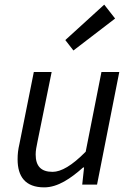

<svg xmlns="http://www.w3.org/2000/svg" viewBox="-20 -797 568 829"><path d="M262 -624 297 -579 477 -717 430 -777ZM399 0 495 -486H418L350 -142C291 -82 244 -55 207 -55C157 -55 134 -80 134 -130C134 -147 137 -161 142 -186L203 -486H126L64 -176C58 -150 56 -132 56 -109C56 -35 89 12 171 12C230 12 286 -27 339 -74H343L335 0Z"/></svg>

Font: Cambridge Sans Italic
Style: Regular
Weight: 400
Italic angle: -11°
Version: Version 2.000;PS 002.000;hotconv 1.0.88;makeotf.lib2.5.64775